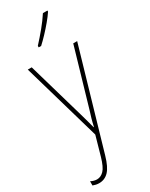

<svg xmlns="http://www.w3.org/2000/svg" viewBox="-255 -811 861 1101"><g transform="rotate(-30 175.0 -261.0)"><path d="M16 -527H42L151 -150Q160 -118 165 -100Q170 -82 172.5 -72Q175 -62 178 -52H180Q186 -80 192.5 -102.5Q199 -125 207 -150L317 -527H343L154 122Q135 188 109 215Q83 242 46 242Q35 242 25.5 240Q16 238 5 234V206Q26 217 46 217Q71 217 91.5 196Q112 175 129 116L165 -11ZM283 -757Q267 -733 244 -705.5Q221 -678 196.5 -652Q172 -626 150 -606H134V-616Q168 -653 198.5 -690Q229 -727 253 -764H283Z"/></g></svg>

Font: Noto Sans Myanmar Condensed Thin
Style: Regular
Weight: 100
Width: 3
Designer: Monotype Design Team
Foundry: Monotype Imaging Inc.
Version: Version 2.107; ttfautohint (v1.8.4.7-5d5b)